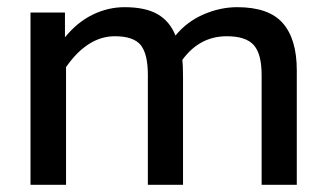

<svg xmlns="http://www.w3.org/2000/svg" viewBox="-20 -515 907 535"><path d="M65 -480H161V-411Q195 -453 238 -474Q281 -495 327 -495Q385 -495 419 -475.5Q453 -456 469 -416Q501 -455 547.5 -475Q594 -495 641 -495Q729 -495 768 -450.5Q807 -406 807 -319V0H709V-306Q709 -365 687 -389.5Q665 -414 612 -414Q536 -414 488 -348Q490 -333 490 -299V0H392V-306Q392 -365 372 -389.5Q352 -414 300 -414Q224 -414 164 -328V0H65Z"/></svg>

Font: Prompt
Style: Regular
Weight: 400
Designer: Katatrad Team
Foundry: CadsonDemak
Version: Version 1.001